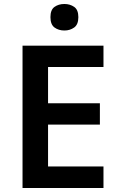

<svg xmlns="http://www.w3.org/2000/svg" viewBox="-20 -943 598 963"><path d="M499 0H93V-714H499V-607H221V-425H481V-318H221V-108H499ZM303 -923Q331 -923 352 -908.5Q373 -894 373 -857Q373 -820 352 -805Q331 -790 303 -790Q274 -790 253.5 -805Q233 -820 233 -857Q233 -894 253.5 -908.5Q274 -923 303 -923Z"/></svg>

Font: Noto Sans Bassa Vah SemiBold
Style: Regular
Weight: 600
Designer: Monotype Design Team
Foundry: Monotype Imaging Inc.
Version: Version 2.002; ttfautohint (v1.8.4.7-5d5b)